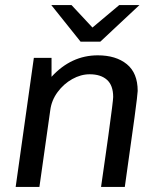

<svg xmlns="http://www.w3.org/2000/svg" viewBox="-20 -740 633 760"><path d="M525 -380Q525 -357 474 0H380Q391 -77 398 -126Q405 -175 409 -204Q428 -342 428 -356Q428 -402 403.5 -424Q379 -446 335 -446Q300 -446 266 -427Q232 -408 208 -375.5Q184 -343 179 -304L136 0H42L114 -511H184V-436Q262 -521 367 -521Q439 -521 482 -486Q525 -451 525 -380ZM346 -631 452 -720H532L377 -575H299L183 -720H263Z"/></svg>

Font: Chivo
Style: Italic
Weight: 400
Italic angle: -8.05°
Designer: Hector Gatti
Foundry: Omnibus-Type
Version: Version 1.007